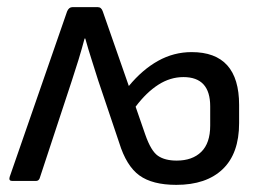

<svg xmlns="http://www.w3.org/2000/svg" viewBox="-20 -507 742 538"><path d="M474 11Q407 11 370.5 -15.5Q334 -42 314 -107L255 -282Q246 -311 236.5 -340.5Q227 -370 219 -399H217Q209 -369 200 -339.5Q191 -310 181 -280L91 -7Q88 0 81 0H14Q4 0 7 -11L168 -475Q173 -487 183 -487H254Q264 -487 268 -475L341 -266Q379 -312 423 -336.5Q467 -361 517 -361Q650 -361 650 -213V-162Q650 -77 604 -33Q558 11 474 11ZM475 -57Q519 -57 544 -81.5Q569 -106 569 -155V-209Q569 -291 494 -291Q457 -291 423.5 -269.5Q390 -248 360 -208L387 -130Q403 -84 422.5 -70.5Q442 -57 475 -57Z"/></svg>

Font: Sofia Sans Semi Condensed
Style: Regular
Weight: 400
Designer: Botio Nikoltchev, Ani Petrova
Foundry: lettersoup
Version: Version 4.100; ttfautohint (v1.8.4.7-5d5b)